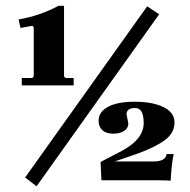

<svg xmlns="http://www.w3.org/2000/svg" viewBox="-20 -631 665 672"><path d="M325.2 -209Q325.2 -238.8 357.4 -256.8Q390.1 -274.9 452.1 -274.9Q514.2 -274.9 552.7 -255.9Q590.8 -237.3 590.8 -202.1Q590.8 -167 559.6 -142.6Q528.3 -118.2 463.9 -94.2L381.8 -65.9H517.1Q560.1 -65.9 563 -91.8H587.9Q581.1 -63 577.1 2Q569.3 0 539.1 0H335L332 -64L412.1 -106Q482.9 -146 482.9 -200.2Q482.9 -254.4 452.1 -252.9Q423.3 -252.9 422.9 -231L429.2 -199.2Q429.2 -182.6 414.6 -172.9Q399.9 -163.1 375.5 -163.1Q351.1 -163.1 337.9 -175.8Q324.7 -188.5 325.2 -209ZM495.1 -608.9 537.1 -581.1 107.9 21 67.9 -9.8ZM88.9 -357.9Q97.7 -357.9 98.1 -367.2V-532.2Q98.1 -542 88.9 -540L51.8 -533.2L44.9 -563Q118.2 -575.2 185.1 -610.8H204.1V-367.2Q204.1 -358.4 212.9 -357.9H237.8V-332H56.2V-357.9Z"/></svg>

Font: Unna-Bold
Style: Bold
Weight: 700
Designer: Jorge de Buen U.
Foundry: Omnibus-Type
Version: Version 2.006;PS 002.006;hotconv 1.0.70;makeotf.lib2.5.58329